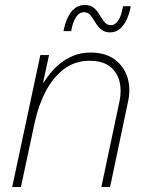

<svg xmlns="http://www.w3.org/2000/svg" viewBox="-20 -751 588 771"><path d="M64 0H29L142 -530H177L153 -420H156Q166 -437 182.5 -457.5Q199 -478 222 -496.5Q245 -515 275.5 -527.5Q306 -540 344 -540Q402 -540 439.5 -513Q477 -486 491.5 -441Q506 -396 494 -342L422 0H387L460 -345Q469 -388 459.5 -425Q450 -462 420.5 -484.5Q391 -507 340 -507Q280 -507 235.5 -472.5Q191 -438 162.5 -382Q134 -326 120 -262ZM422 -621Q400 -621 386 -633Q372 -645 362.5 -661.5Q353 -678 343 -690Q333 -702 317 -702Q298 -702 284.5 -681Q271 -660 266 -626H235Q241 -657 252 -680.5Q263 -704 280 -717.5Q297 -731 320 -731Q344 -731 357.5 -719Q371 -707 380.5 -690.5Q390 -674 400 -662Q410 -650 425 -650Q443 -650 455.5 -669.5Q468 -689 474 -726H505Q500 -697 489 -673Q478 -649 461.5 -635Q445 -621 422 -621Z"/></svg>

Font: Be Vietnam Pro Variable Thin
Style: Italic
Weight: 100
Italic angle: -12°
Designer: Lam Bao, Tony Le, Vietanh Nguyen
Foundry: Yellow Type Foundry
Version: Version 1.002